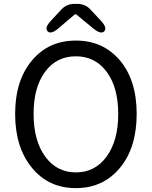

<svg xmlns="http://www.w3.org/2000/svg" viewBox="-20 -956 782 989"><path d="M146 -90Q58 -195 58 -369Q58 -543 146 -646Q231 -747 371 -747Q511 -747 597.5 -645Q684 -543 684 -369Q684 -195 597.5 -91Q511 13 371 13Q231 13 146 -90ZM212.5 -150Q272 -68 371 -68Q470 -68 529.5 -150Q589 -232 589 -369Q589 -506 529.5 -586Q470 -666 370.5 -666Q271 -666 212 -586Q153 -506 153 -369Q153 -232 212.5 -150ZM281 -810Q242 -777 225 -795Q208 -813 243 -850L296 -907Q323 -936 363 -936H379Q419 -936 446 -907L499 -850Q534 -813 517 -795Q501 -777 461 -809L375 -880Q369 -885 363 -880Z"/></svg>

Font: Resource Han Rounded KR
Style: Regular
Weight: 400
Designer: Cyano Hao (round all glyphs); Ryoko NISHIZUKA 西塚涼子 (kana, bopomofo & ideographs); Paul D. Hunt (Latin, Greek & Cyrillic)
Foundry: Cyano Hao
Version: 0.990